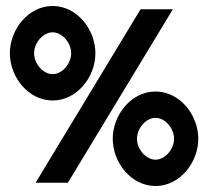

<svg xmlns="http://www.w3.org/2000/svg" viewBox="-20 -611 696 642"><path d="M156 -275C237 -275 299 -353 299 -433C299 -513 237 -591 156 -591C75 -591 13 -513 13 -433C13 -353 75 -275 156 -275ZM156 -503C187 -503 218 -469 218 -433C218 -397 187 -363 156 -363C125 -363 94 -397 94 -433C94 -469 125 -503 156 -503ZM207 0 558 -580H450L99 0ZM500 11C581 11 643 -67 643 -147C643 -227 581 -305 500 -305C419 -305 357 -227 357 -147C357 -67 419 11 500 11ZM500 -217C531 -217 562 -183 562 -147C562 -111 531 -77 500 -77C469 -77 438 -111 438 -147C438 -183 469 -217 500 -217Z"/></svg>

Font: Charger Pro
Style: Blk
Weight: 900
Designer: Jasper
Foundry: Cannot Into Space Fonts
Version: Version 1.09